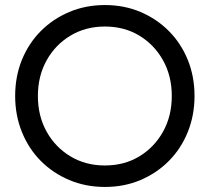

<svg xmlns="http://www.w3.org/2000/svg" viewBox="-20 -730 830 760"><path d="M130 -350Q130 -429 164.5 -491Q199 -553 259 -589Q319 -625 395 -625Q472 -625 531.5 -589Q591 -553 625.5 -491Q660 -429 660 -350Q660 -271 625.5 -209Q591 -147 531.5 -111Q472 -75 395 -75Q319 -75 259 -111Q199 -147 164.5 -209Q130 -271 130 -350ZM40 -350Q40 -274 66.5 -208Q93 -142 141 -93.5Q189 -45 254 -17.5Q319 10 395 10Q472 10 536.5 -17.5Q601 -45 649 -93.5Q697 -142 723.5 -208Q750 -274 750 -350Q750 -427 723.5 -492.5Q697 -558 649 -606.5Q601 -655 536.5 -682.5Q472 -710 395 -710Q319 -710 254 -682.5Q189 -655 141 -606.5Q93 -558 66.5 -492.5Q40 -427 40 -350Z"/></svg>

Font: Glinicke Jost Regular
Style: Regular
Weight: 400
Version: Version 3.710